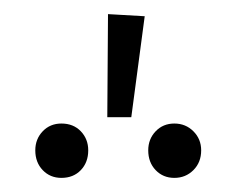

<svg xmlns="http://www.w3.org/2000/svg" viewBox="-20 -885 335 272"><path d="M133 -865 185 -862 166 -719H132ZM105 -672Q105 -655 94.5 -644Q84 -633 67 -633Q51 -633 40.5 -644Q30 -655 30 -672Q30 -688 40.5 -699Q51 -710 67 -710Q84 -710 94.5 -699Q105 -688 105 -672ZM265 -672Q265 -655 254 -644Q243 -633 227 -633Q211 -633 200.5 -644Q190 -655 190 -672Q190 -688 200.5 -699Q211 -710 227 -710Q243 -710 254 -699Q265 -688 265 -672Z"/></svg>

Font: Fira Sans Extra Condensed Light
Style: Regular
Weight: 300
Width: 1
Designer: Carrois Corporate & Edenspiekermann AG
Foundry: Carrois Corporate GbR & Edenspiekermann AG
Version: Version 4.203